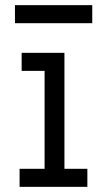

<svg xmlns="http://www.w3.org/2000/svg" viewBox="-20 -725 415 745"><path d="M56 0V-70H153V-450H64V-520H230V-70H319V0ZM38 -635V-705H338V-635Z"/></svg>

Font: Zed Sans
Style: Regular
Weight: 400
Designer: Belleve Invis
Foundry: Belleve Invis
Version: Version 1.0.0; ttfautohint (v1.8.4)